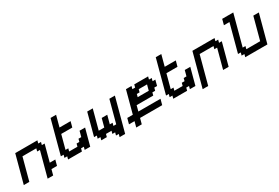

<svg xmlns="http://www.w3.org/2000/svg" viewBox="102 -2252 5462 3754"><g transform="rotate(-30 2833.5 -375.0)"><path d="M466.3 125H591.3Q596.7 104 607.9 62.5Q619.1 21 625 0H750Q755.4 -21 766.6 -62.5Q777.8 -104 783.7 -125H658.7Q675.3 -187.5 708.7 -312.5Q742.2 -437.5 758.8 -500H696.3L713.4 -562.5H650.9L667.5 -625H167.5Q139.6 -520.5 83.7 -312.3Q27.8 -104 0 0H125Q147 -83 191.9 -250Q236.8 -417 258.8 -500H571.3L554.7 -437.5H617.2Z M1375 0H1500Q1516.6 -62.5 1550 -187.5Q1583.5 -312.5 1600.6 -375H1475.6Q1470.2 -354 1459 -312.3Q1447.8 -270.5 1441.9 -250H1379.4L1362.8 -187.5H1300.3L1283.7 -125H1096.2L1112.8 -187.5H1050.3L1133.8 -500H1383.8Q1389.2 -520.5 1400.6 -562.3Q1412.1 -604 1417.5 -625H1167.5Q1178.7 -667 1200.9 -750Q1223.1 -833 1234.4 -875H1109.4L908.7 -125H971.2L954.1 -62.5H1016.6L1000 0H1312.5L1329.1 -62.5H1391.6Z M2091.3 125H2216.3Q2250 0 2317.1 -250Q2384.3 -500 2417.5 -625H2292.5Q2270.5 -542 2225.8 -375.2Q2181.2 -208.5 2158.7 -125H2096.2L2112.8 -187.5H2050.3L2100.6 -375H1975.6L1925.3 -187.5H1800.3L1917.5 -625H1792.5Q1770.5 -542 1725.8 -375Q1681.2 -208 1658.7 -125H1721.2L1704.1 -62.5H1766.6L1750 0H1875L1891.6 -62.5H2016.6L2000 0H2062.5L2045.9 62.5H2108.4Z M2466.3 125H2591.3Q2597.2 104 2608.4 62.5Q2619.6 21 2625 0H3125Q3130.4 -21 3141.6 -62.5Q3152.8 -104 3158.7 -125H2658.7Q2664.6 -145.5 2675.5 -187.3Q2686.5 -229 2691.9 -250H3066.9L3083.5 -312.5H3146L3163.1 -375H3225.6Q3231 -395.5 3241.9 -437.3Q3252.9 -479 3258.8 -500H3196.3L3213.4 -562.5H3150.9L3167.5 -625H2855L2838.4 -562.5H2775.9L2792.5 -625H2667.5Q2645 -542 2600.6 -375Q2556.2 -208 2533.7 -125H2408.7Q2402.8 -104 2391.6 -62.5Q2380.4 -21 2375 0H2500Q2494.6 21 2483.4 62.5Q2472.2 104 2466.3 125ZM3038.1 -375H2788.1L2804.7 -437.5H2867.2L2883.8 -500H3071.3Q3065.4 -479 3054.4 -437.3Q3043.5 -395.5 3038.1 -375Z M3750 0H3875Q3891.6 -62.5 3925 -187.5Q3958.5 -312.5 3975.6 -375H3850.6Q3845.2 -354 3834 -312.3Q3822.8 -270.5 3816.9 -250H3754.4L3737.8 -187.5H3675.3L3658.7 -125H3471.2L3487.8 -187.5H3425.3L3508.8 -500H3758.8Q3764.2 -520.5 3775.6 -562.3Q3787.1 -604 3792.5 -625H3542.5Q3553.7 -667 3575.9 -750Q3598.1 -833 3609.4 -875H3484.4L3283.7 -125H3346.2L3329.1 -62.5H3391.6L3375 0H3687.5L3704.1 -62.5H3766.6Z M3966.3 125H4091.3Q4119.1 20.5 4175 -187.7Q4231 -396 4258.8 -500H4571.3L4554.7 -437.5H4617.2L4500 0H4625Q4647.5 -83 4692.1 -250Q4736.8 -417 4758.8 -500H4696.3L4713.4 -562.5H4650.9L4667.5 -625H4167.5Q4133.8 -500 4066.9 -250Q4000 0 3966.3 125Z M5000 0H5500Q5527.8 -104 5583.7 -312.3Q5639.6 -520.5 5667.5 -625H5542.5Q5520.5 -542 5475.8 -375.2Q5431.2 -208.5 5408.7 -125H5096.2L5112.8 -187.5H5050.3L5234.4 -875H4984.4Q4979 -854 4967.8 -812.5Q4956.5 -771 4951.2 -750H5076.2Q5048.3 -646 4992.4 -437.5Q4936.5 -229 4908.7 -125H4971.2L4954.1 -62.5H5016.6Z"/></g></svg>

Font: Faithful 32x
Style: Oblique
Weight: 400
Foundry: Faithful Resource Pack
Version: Version 1.0; January 27, 2023